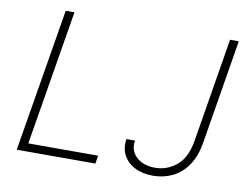

<svg xmlns="http://www.w3.org/2000/svg" viewBox="-79 -839 1248 961"><g transform="rotate(10 545.0 -358.5)"><path d="M59.7 0 180.4 -727.3H224.8L111.2 -41.2H466.3L459.2 0ZM1015.6 -727.3H1060L972.7 -197.1Q960.6 -124.6 928.6 -79Q896.7 -33.4 851.2 -11.7Q805.8 9.9 753.2 9.9Q699.9 9.9 660.7 -10.1Q621.4 -30.2 602.6 -65.7Q583.8 -101.2 591.3 -147.7H634.6Q626.4 -96.2 661.6 -63.7Q696.7 -31.2 756.7 -31.2Q816.1 -31.2 864.7 -70Q913.4 -108.7 928.6 -198.9Z"/></g></svg>

Font: Inter UI Extra Light
Style: Italic
Weight: 200
Italic angle: -9.39999°
Designer: Rasmus Andersson
Foundry: rsms
Version: 3.2;8d6f07862